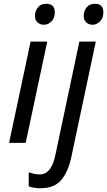

<svg xmlns="http://www.w3.org/2000/svg" viewBox="-20 -756 567 1016"><path d="M213 -625Q192 -625 178.5 -637.5Q165 -650 165 -672Q165 -698 180.5 -717Q196 -736 224 -736Q270 -736 270 -691Q270 -660 252 -642.5Q234 -625 213 -625ZM28 0 142 -536H230L116 0ZM470 -625Q450 -625 436.5 -637.5Q423 -650 423 -672Q423 -698 438.5 -717Q454 -736 482 -736Q527 -736 527 -691Q527 -660 509 -642.5Q491 -625 470 -625ZM194 240Q157 240 132 230V156Q144 160 159 163.5Q174 167 190 167Q251 167 272 69L400 -536H487L357 77Q341 152 304.5 196Q268 240 194 240Z"/></svg>

Font: Manna Sans
Style: Italic
Weight: 400
Italic angle: -12°
Designer: Monotype Design Team
Foundry: Monotype Imaging Inc.
Version: Version 2.001.1; ttfautohint (v1.8.2)